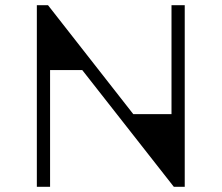

<svg xmlns="http://www.w3.org/2000/svg" viewBox="-20 -720 854 740"><path d="M641 -92C641 -92 165 -700 165 -700C165 -700 122 -700 122 -700C122 -700 122 0 122 0C122 0 173 0 173 0C173 0 173 -608 173 -608C173 -608 650 0 650 0C650 0 692 0 692 0C692 0 692 -700 692 -700C692 -700 641 -700 641 -700C641 -700 641 -92 641 -92ZM645 -73C645 -73 645 -280 645 -280C645 -280 483 -280 483 -280C483 -280 645 -73 645 -73ZM151 -653C151 -653 151 -450 151 -450C151 -450 310 -450 310 -450C310 -450 151 -653 151 -653Z"/></svg>

Font: TamingNoise
Style: Regular
Weight: 500
Designer: Julieta Ulanovsky
Foundry: Julieta Ulanovsky
Version: ""